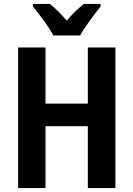

<svg xmlns="http://www.w3.org/2000/svg" viewBox="-20 -955 677 975"><path d="M491 -935H406C377 -912 349 -886 319 -850C289 -885 260 -914 233 -935H147V-922C179 -884 229 -817 251 -775H387C411 -819 461 -885 491 -922ZM566 0V-714H426V-429H211V-714H72V0H211V-314H426V0Z"/></svg>

Font: Noto Sans Display SemiCondensed
Style: Bold
Weight: 700
Width: 4
Designer: Monotype Design Team
Foundry: Monotype Imaging Inc.
Version: Version 1.900